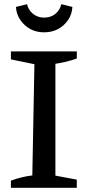

<svg xmlns="http://www.w3.org/2000/svg" viewBox="-20 -895 421 915"><path d="M32 0V-34Q59 -44 84 -50Q109 -56 134 -59L144 -589L32 -612V-650H346V-616Q323 -608 297.5 -601.5Q272 -595 244 -591V-58L346 -39V0ZM190 -741Q135 -741 97 -776.5Q59 -812 56 -862L109 -875Q115 -847 137.5 -829Q160 -811 190 -811Q222 -811 244 -829Q266 -847 272 -875L325 -862Q322 -811 284 -776Q246 -741 190 -741Z"/></svg>

Font: Piazzolla Medium
Style: Regular
Weight: 500
Designer: Juan Pablo del Peral
Foundry: Huerta Tipografica
Version: Version 1.330